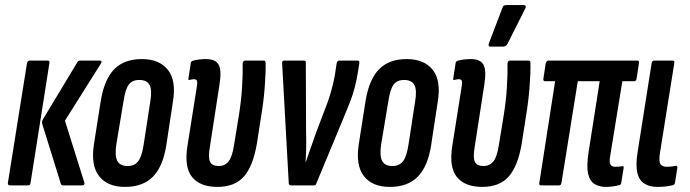

<svg xmlns="http://www.w3.org/2000/svg" viewBox="-20 -728 2709 754"><path d="M227 0Q221 0 219 -6L146 -241Q143 -251 149 -260L284 -484Q288 -490 294 -490H372Q383 -490 376 -478L235 -254L311 -12Q314 0 303 0ZM19 0Q10 0 11 -10L86 -480Q88 -490 97 -490H168Q176 -490 174 -480L100 -10Q99 0 90 0Z M471 6Q402 6 369 -36.5Q336 -79 349 -162L376 -334Q390 -417 429 -456.5Q468 -496 537 -496Q606 -496 639.5 -453.5Q673 -411 659 -328L633 -157Q620 -74 580.5 -34Q541 6 471 6ZM481 -76Q508 -76 522.5 -94.5Q537 -113 544 -159L570 -328Q578 -374 567.5 -394Q557 -414 527 -414Q499 -414 485.5 -395.5Q472 -377 465 -330L437 -162Q430 -117 440.5 -96.5Q451 -76 481 -76Z M834 6Q766 6 734.5 -32.5Q703 -71 716 -154L753 -388Q756 -404 753.5 -410.5Q751 -417 741 -417Q737 -417 733 -416Q729 -415 724 -414Q718 -413 720 -420L729 -479Q730 -488 739 -490Q750 -493 763 -494.5Q776 -496 789 -496Q826 -496 838.5 -474Q851 -452 842 -396L804 -150Q797 -109 805 -92.5Q813 -76 839 -76Q863 -76 877.5 -94Q892 -112 899 -158L917 -268Q927 -328 930.5 -384Q934 -440 933 -479Q934 -490 943 -490H1016Q1023 -490 1023 -481Q1024 -442 1019.5 -384.5Q1015 -327 1005 -268L989 -165Q974 -76 938 -35Q902 6 834 6Z M1123 0Q1115 0 1114 -8L1088 -478Q1087 -490 1095 -490H1174Q1182 -490 1181 -481L1182 -207Q1183 -179 1182.5 -150Q1182 -121 1180 -92H1181Q1191 -122 1201.5 -151Q1212 -180 1222 -209L1257 -301Q1267 -326 1274 -348.5Q1281 -371 1286.5 -393Q1292 -415 1296 -439L1302 -479Q1304 -490 1312 -490H1385Q1393 -490 1391 -479L1385 -441Q1380 -412 1373 -384.5Q1366 -357 1355 -328.5Q1344 -300 1330 -267L1222 -7Q1220 0 1212 0Z M1511 6Q1442 6 1409 -36.5Q1376 -79 1389 -162L1416 -334Q1430 -417 1469 -456.5Q1508 -496 1577 -496Q1646 -496 1679.5 -453.5Q1713 -411 1699 -328L1673 -157Q1660 -74 1620.5 -34Q1581 6 1511 6ZM1521 -76Q1548 -76 1562.5 -94.5Q1577 -113 1584 -159L1610 -328Q1618 -374 1607.5 -394Q1597 -414 1567 -414Q1539 -414 1525.5 -395.5Q1512 -377 1505 -330L1477 -162Q1470 -117 1480.5 -96.5Q1491 -76 1521 -76Z M1874 6Q1806 6 1774.5 -32.5Q1743 -71 1756 -154L1793 -388Q1796 -404 1793.5 -410.5Q1791 -417 1781 -417Q1777 -417 1773 -416Q1769 -415 1764 -414Q1758 -413 1760 -420L1769 -479Q1770 -488 1779 -490Q1790 -493 1803 -494.5Q1816 -496 1829 -496Q1866 -496 1878.5 -474Q1891 -452 1882 -396L1844 -150Q1837 -109 1845 -92.5Q1853 -76 1879 -76Q1903 -76 1917.5 -94Q1932 -112 1939 -158L1957 -268Q1967 -328 1970.5 -384Q1974 -440 1973 -479Q1974 -490 1983 -490H2056Q2063 -490 2063 -481Q2064 -442 2059.5 -384.5Q2055 -327 2045 -268L2029 -165Q2014 -76 1978 -35Q1942 6 1874 6ZM1905 -545Q1900 -545 1899 -549Q1898 -553 1900 -558L1953 -697Q1955 -704 1959 -706Q1963 -708 1969 -708H2038Q2043 -708 2044.5 -704Q2046 -700 2043 -695L1973 -556Q1967 -545 1956 -545Z M2360 6Q2333 6 2314.5 -5.5Q2296 -17 2289.5 -46Q2283 -75 2291 -128L2335 -409H2249L2185 -10Q2184 0 2175 0H2104Q2096 0 2098 -10L2160 -409H2121Q2112 -409 2114 -419L2123 -479Q2126 -490 2134 -490H2483Q2491 -490 2489 -479L2480 -419Q2478 -409 2470 -409H2424L2376 -114Q2372 -90 2377.5 -81.5Q2383 -73 2396 -73Q2404 -73 2409.5 -73.5Q2415 -74 2421 -75Q2431 -78 2429 -68L2420 -12Q2419 -2 2412 -1Q2401 2 2387.5 4Q2374 6 2360 6Z M2562 6Q2530 6 2509.5 -7.5Q2489 -21 2482.5 -51Q2476 -81 2484 -131L2539 -480Q2541 -490 2549 -490H2621Q2630 -490 2628 -480L2571 -123Q2567 -93 2574 -83Q2581 -73 2599 -73Q2608 -73 2617 -74Q2626 -75 2634 -77Q2641 -78 2640 -69L2631 -12Q2630 -3 2623 -1Q2611 2 2596 4Q2581 6 2562 6Z"/></svg>

Font: Sofia Sans Extra Condensed SemiBold
Style: Italic
Weight: 600
Italic angle: -9°
Designer: Botio Nikoltchev, Ani Petrova
Foundry: lettersoup
Version: Version 4.101